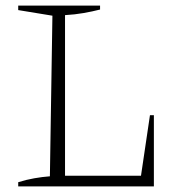

<svg xmlns="http://www.w3.org/2000/svg" viewBox="-20 -665 625 685"><path d="M515 -254H529V0H45V-15Q74 -24 102.5 -29Q131 -34 158 -36L167 -609L45 -629V-645H337V-631Q310 -624 278.5 -618.5Q247 -613 212 -611V-38H483Z"/></svg>

Font: Piazzolla ExtraLight
Style: Regular
Weight: 200
Designer: Juan Pablo del Peral
Foundry: Huerta Tipografica
Version: Version 1.330